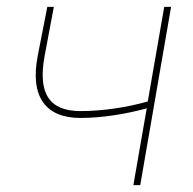

<svg xmlns="http://www.w3.org/2000/svg" viewBox="-20 -540 562 560"><path d="M214 -196C281 -196 349 -208 408 -224L369 0H389L479 -520H459L411 -244C351 -227 280 -216 215 -216C124 -216 90 -267 110 -376L137 -520H118L90 -377C67 -258 113 -196 214 -196Z"/></svg>

Font: Fixel Text 20240404 Thin
Style: Italic
Weight: 100
Width: 4
Italic angle: -10°
Designer: AlfaBravo + MacPaw
Foundry: Kyrylo Tkachov, Marchela Mozhyna, Serhii Makarenko, Maria Weinstein, Zakhar Kryvoshyya
Version: Version 1.211;Glyphs 3.2 (3225)